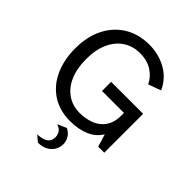

<svg xmlns="http://www.w3.org/2000/svg" viewBox="-255 -817 1205 1205"><g transform="rotate(45 347.0 -215.0)"><path d="M346 12Q250 12 182.5 -32.5Q115 -77 79.5 -155Q44 -233 44 -335Q44 -439 83 -516.5Q122 -594 192.5 -637Q263 -680 357 -680Q441 -680 509.5 -641.5Q578 -603 612 -529L528 -498Q506 -544 461.5 -572.5Q417 -601 352 -601Q293 -601 245 -571Q197 -541 168.5 -481.5Q140 -422 140 -335Q140 -251 166.5 -191Q193 -131 240.5 -99Q288 -67 350 -67Q383 -67 418 -75Q453 -83 482 -102.5Q511 -122 529 -156Q547 -190 547 -242V-264H352V-345H636V0H582L557 -84Q525 -33 469.5 -10.5Q414 12 346 12ZM297 250 257 216Q273 216 295 211.5Q317 207 334 192.5Q351 178 351 147Q351 127 340 109.5Q329 92 301 82L361 56Q391 72 404 95.5Q417 119 417 143Q417 174 401.5 198.5Q386 223 359 236.5Q332 250 297 250Z"/></g></svg>

Font: Atkinson Hyperlegible Next
Style: Regular
Weight: 400
Designer: Elliott Scott, Megan Eiswerth, Linus Boman, Theodore Petrosky, Letters from Sweden
Foundry: Applied Design Works, Letters from Sweden
Version: Version 2.001